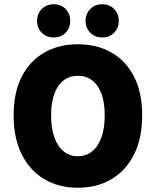

<svg xmlns="http://www.w3.org/2000/svg" viewBox="-20 -870 732 902"><path d="M346 12Q256 12 188 -28.5Q120 -69 82 -145Q44 -221 44 -328Q44 -435 82 -509.5Q120 -584 188 -623Q256 -662 346 -662Q436 -662 504 -623Q572 -584 610 -509.5Q648 -435 648 -328Q648 -221 610 -145Q572 -69 504 -28.5Q436 12 346 12ZM346 -136Q385 -136 413.5 -159.5Q442 -183 457 -226Q472 -269 472 -328Q472 -387 457 -428.5Q442 -470 413.5 -492Q385 -514 346 -514Q307 -514 278.5 -492Q250 -470 235 -428.5Q220 -387 220 -328Q220 -269 235 -226Q250 -183 278.5 -159.5Q307 -136 346 -136ZM232 -694Q198 -694 176 -716.5Q154 -739 154 -772Q154 -805 176 -827.5Q198 -850 232 -850Q267 -850 288.5 -827.5Q310 -805 310 -772Q310 -739 288.5 -716.5Q267 -694 232 -694ZM460 -694Q426 -694 404 -716.5Q382 -739 382 -772Q382 -805 404 -827.5Q426 -850 460 -850Q495 -850 516.5 -827.5Q538 -805 538 -772Q538 -739 516.5 -716.5Q495 -694 460 -694Z"/></svg>

Font: Mada Black
Style: Regular
Weight: 900
Designer: Khaled Hosny
Version: Version 1.5